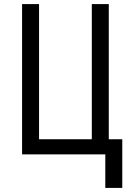

<svg xmlns="http://www.w3.org/2000/svg" viewBox="-20 -755 640 939"><path d="M578 164H495V0H88V-735H171V-74H429V-735H512V-74H578Z"/></svg>

Font: Iosevka Mono
Style: Regular
Weight: 400
Designer: Belleve Invis
Foundry: Belleve Invis
Version: Version 11.1.1